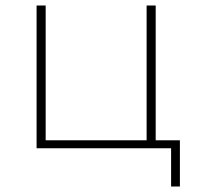

<svg xmlns="http://www.w3.org/2000/svg" viewBox="-20 -539 715 698"><path d="M546 -29V-519H513V-29H146V-519H113V0H602V139H634V-29Z"/></svg>

Font: Talent ExtraLight
Style: Regular
Weight: 200
Designer: Mike Powis
Version: Version 1.001;hotconv 1.0.109;makeotfexe 2.5.65596